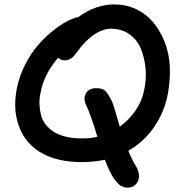

<svg xmlns="http://www.w3.org/2000/svg" viewBox="-20 -774 801 875"><path d="M353 -35.2Q299.3 -35.2 254.2 -45.2Q209 -55.2 176 -73Q143.1 -90.8 118.4 -115.7Q93.8 -140.6 78.9 -169.9Q64 -199.2 56.4 -232.7Q48.8 -266.1 49.3 -301Q49.8 -335.9 57.1 -372.1Q67.9 -426.8 93.5 -477.5Q119.1 -528.3 150.4 -564.9Q181.6 -601.6 216.8 -630.4Q252 -659.2 282.7 -675.5Q313.5 -691.9 337.9 -696.8Q416 -753.9 501 -753.9Q553.7 -753.9 599.4 -732.7Q645 -711.4 677 -673.6Q709 -635.7 729.7 -584.5Q750.5 -533.2 753.7 -472.9Q756.8 -412.6 745.1 -346.2Q728.5 -262.2 682.4 -195.1Q636.2 -127.9 564.9 -86.9Q580.1 -47.9 601.1 -14.2Q614.7 10.7 613.5 31.7Q612.3 52.7 598.1 66.9Q584 81.1 563 81.1Q544.4 81.1 531 73Q517.6 64.9 501 42Q480.5 14.2 458 -45.9Q405.8 -35.2 353 -35.2ZM165 -352.1Q158.7 -324.7 159.9 -298.6Q161.1 -272.5 167 -249.3Q172.9 -226.1 188.2 -206.5Q203.6 -187 225.6 -172.9Q247.6 -158.7 280.8 -150.9Q314 -143.1 355 -143.1Q394.5 -143.1 423.8 -150.9Q392.6 -253.4 375 -289.1Q357.9 -322.8 370.8 -347.4Q383.8 -372.1 418.9 -372.1Q446.8 -372.1 459.2 -360.4Q471.7 -348.6 488.8 -314.9Q493.2 -305.7 498.3 -290Q503.4 -274.4 512.2 -243.4Q521 -212.4 525.9 -196.8Q569.3 -228.5 598.1 -271Q627 -313.5 636.2 -359.9Q648.4 -413.6 643.1 -464.6Q637.7 -515.6 620.6 -555.2Q603.5 -594.7 568.4 -618.9Q533.2 -643.1 485.8 -643.1Q448.2 -643.1 407.7 -615.5Q367.2 -587.9 332 -538.1Q315.9 -515.6 303.5 -507.3Q291 -499 273.9 -499Q255.9 -499 245.1 -511.2Q180.2 -435.5 165 -352.1Z"/></svg>

Font: Shantell Sans Irregular Bouncy
Style: Italic
Weight: 500
Italic angle: -11.31°
Designer: Stephen Nixon, Anya Danilova, Shantell Martin
Foundry: Arrow Type
Version: Version 1.006;[9816181b4]